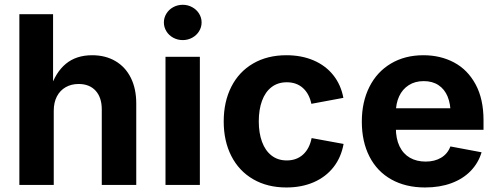

<svg xmlns="http://www.w3.org/2000/svg" viewBox="-20 -788 2118 818"><path d="M209 0H62.5V-727.5H206.1V-409.7H194.3Q216.3 -479.5 260.5 -516.1Q304.7 -552.7 372.6 -552.7Q429.2 -552.7 471.7 -527.8Q514.2 -502.9 537.4 -456.5Q560.5 -410.2 560.5 -347.2V0H413.6V-321.8Q413.6 -372.6 387.5 -401.4Q361.3 -430.2 314.9 -430.2Q283.7 -430.2 259.8 -416.5Q235.8 -402.8 222.4 -377.2Q209 -351.6 209 -315.9Z M685.1 -545.9H831.5V0H685.1ZM678.2 -692.4Q678.2 -712.7 689 -730.1Q699.7 -747.6 718.3 -757.6Q736.8 -767.6 758.5 -767.6Q780.2 -767.6 798.7 -757.5Q817.2 -747.5 828 -730.2Q838.9 -712.9 838.9 -692.4Q838.9 -671.9 828 -654.6Q817.2 -637.3 798.7 -627.2Q780.2 -617.2 758.5 -617.2Q736.8 -617.2 718.3 -627.2Q699.7 -637.2 689 -654.6Q678.2 -672.1 678.2 -692.4Z M933.1 -270.5Q933.1 -354.5 965.6 -418.5Q998 -482.4 1058.6 -517.6Q1119.1 -552.7 1200.2 -552.7Q1264.6 -552.7 1315.9 -530.8Q1367.2 -508.8 1399.9 -467.8Q1432.6 -426.8 1442.9 -371.1L1306.6 -345.7Q1297.4 -389.2 1270.3 -413.3Q1243.2 -437.5 1201.7 -437.5Q1163.6 -437.5 1136.7 -416.7Q1109.9 -396 1096.2 -358.4Q1082.5 -320.8 1082.5 -271Q1082.5 -221.7 1096.2 -184.1Q1109.9 -146.5 1136.7 -125.5Q1163.6 -104.5 1201.7 -104.5Q1243.7 -104.5 1271.2 -129.6Q1298.8 -154.8 1307.6 -199.7L1443.8 -174.8Q1433.6 -117.7 1400.9 -75.9Q1368.2 -34.2 1316.7 -11.7Q1265.1 10.7 1200.2 10.7Q1119.1 10.7 1058.6 -24.4Q998 -59.6 965.6 -123.3Q933.1 -187 933.1 -270.5Z M1521.5 -270Q1521.5 -353.5 1553.7 -417.7Q1585.9 -481.9 1645.5 -517.3Q1705.1 -552.7 1783.7 -552.7Q1856.9 -552.7 1914.8 -521.7Q1972.7 -490.7 2006.3 -428.5Q2040 -366.2 2040 -275.9V-234.9H1581.5V-326.7H1968.3L1899.9 -302.2Q1899.9 -345.2 1887 -376.7Q1874 -408.2 1848.1 -425.3Q1822.3 -442.4 1785.2 -442.4Q1748 -442.4 1721.2 -425Q1694.3 -407.7 1680.4 -377.4Q1666.5 -347.2 1666.5 -308.6V-243.7Q1666.5 -197.3 1682.1 -164.8Q1697.8 -132.3 1726.3 -116Q1754.9 -99.6 1793.5 -99.6Q1832 -99.6 1859.6 -116.2Q1887.2 -132.8 1898.9 -164.1L2031.7 -139.2Q2018.1 -93.8 1985.4 -59.8Q1952.6 -25.9 1903.1 -7.6Q1853.5 10.7 1791 10.7Q1708.5 10.7 1647.5 -23.4Q1586.4 -57.6 1554 -121.1Q1521.5 -184.6 1521.5 -270Z"/></svg>

Font: Inter RS Variable
Style: Regular
Weight: 400
Designer: Rasmus Andersson (customised by Maria Ramos and Noel Pretorius)
Foundry: rsms
Version: Version 3.001;Glyphs 3.2.3 (3260)